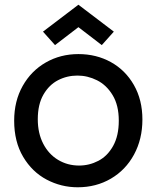

<svg xmlns="http://www.w3.org/2000/svg" viewBox="-20 -786 663 813"><path d="M40 0ZM40 -275Q40 -186 78 -122Q116 -58 177.5 -25.5Q239 7 309 7Q387 7 449.5 -29.5Q512 -66 547.5 -131.5Q583 -197 583 -280Q583 -363 547 -426Q511 -489 449.5 -523Q388 -557 312 -557Q236 -557 174 -521.5Q112 -486 76 -422Q40 -358 40 -275ZM483 -275Q483 -211 459 -168Q435 -125 396.5 -105Q358 -85 315 -85Q266 -85 226 -109Q186 -133 163 -177.5Q140 -222 140 -281Q140 -344 164 -385.5Q188 -427 226 -446.5Q264 -466 308 -466Q351 -466 391 -446Q431 -426 457 -383Q483 -340 483 -275ZM162 -652 213 -595 312 -671 411 -595 462 -652 312 -766Z"/></svg>

Font: Cambay Devanagari
Style: Regular
Weight: 700
Designer: Pooja Saxena
Foundry: Pooja Saxena
Version: Version 1.095;PS 001.095;hotconv 1.0.70;makeotf.lib2.5.58329